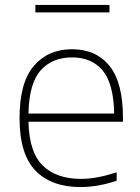

<svg xmlns="http://www.w3.org/2000/svg" viewBox="-20 -747 566 776"><path d="M305 9Q188.5 9 123.8 -57Q59 -123 59 -270Q59 -413.5 116.8 -480.8Q174.5 -548 271 -548Q368 -548 422.5 -480.8Q477 -413.5 477 -270V-255H95Q98 -130.5 153.5 -77.2Q209 -24 307 -24Q340.5 -24 375.8 -30.8Q411 -37.5 451.5 -50.5V-16.5Q375 9 305 9ZM271 -515Q191 -515 144.2 -462.5Q97.5 -410 95 -288H441.5Q439 -409.5 394.8 -462.2Q350.5 -515 271 -515ZM123 -697V-727H422.5V-697Z"/></svg>

Font: Encode Sans Semi Expanded Thin
Style: Regular
Weight: 100
Width: 6
Designer: Multiple Designers
Foundry: Impallari Type
Version: Version 3.000; ttfautohint (v1.8.3) -l 8 -r 50 -G 200 -x 14 